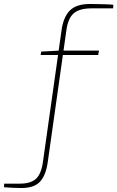

<svg xmlns="http://www.w3.org/2000/svg" viewBox="-148 -734 589 964"><path d="M303 -714Q318 -714 339 -713.5Q360 -713 382 -712.5Q404 -712 421 -710L420 -692H311Q251 -692 222 -667Q193 -642 185 -580L92 78Q83 145 53.5 177.5Q24 210 -40 210Q-56 210 -82.5 209Q-109 208 -128 206L-127 188H-48Q8 188 34 162.5Q60 137 68 76L161 -582Q170 -648 202.5 -681Q235 -714 303 -714ZM349 -480 345 -458H56L59 -475L153 -480Z"/></svg>

Font: Exo 2 Thin
Style: Italic
Weight: 250
Italic angle: -8°
Designer: Natanael Gama
Foundry: Natanael Gama
Version: Version 2.010